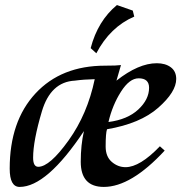

<svg xmlns="http://www.w3.org/2000/svg" viewBox="-20 -734 750 764"><path d="M132.3 -70.3Q177.7 -70.3 252.9 -175.3Q328.1 -280.3 356.9 -418.9Q313 -418 277.8 -413.1Q181.6 -408.2 146.7 -291Q111.8 -173.8 111.8 -106.4Q111.8 -70.3 132.3 -70.3ZM411.6 -248.5Q487.3 -258.3 530.3 -298.3Q573.2 -338.4 573.2 -384.8Q573.2 -422.4 531.7 -422.4Q495.1 -422.4 461.2 -368.9Q427.2 -315.4 411.6 -248.5ZM393.1 9.8Q301.3 9.8 301.3 -90.3Q301.3 -157.2 314 -212.4Q166 9.8 58.1 9.8Q18.6 9.8 18.6 -63Q18.6 -251.5 121.1 -362.1Q223.6 -472.7 397.9 -472.7Q445.3 -472.7 461.4 -475.1Q451.7 -443.8 443.4 -413.1Q531.2 -482.4 604 -482.4Q638.2 -482.4 659.7 -466.3Q681.2 -450.2 681.2 -419.9Q681.2 -368.2 609.6 -305.2Q538.1 -242.2 405.8 -219.7Q400.4 -204.1 400.4 -150.9Q400.4 -110.8 424.8 -89.8Q449.2 -68.8 479.5 -68.8Q536.6 -68.8 616.2 -151.9L635.3 -134.8Q501.5 9.8 393.1 9.8ZM363.3 -522 340.8 -542.5Q369.1 -650.9 445.3 -713.9L508.3 -691.9L514.2 -668Q418 -626.5 363.3 -522Z"/></svg>

Font: Kelvinch
Style: Italic
Weight: 400
Italic angle: -10°
Designer: Paul James Miller
Foundry: High-Logic / Made with FontCreator
Version: Version 3.40;July 22, 2017;FontCreator 11.0.0.2388 64-bit